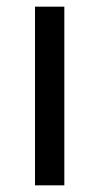

<svg xmlns="http://www.w3.org/2000/svg" viewBox="-20 -556 298 576"><path d="M173 0H85V-536H173Z"/></svg>

Font: Noto Sans Tai Tham
Style: Regular
Weight: 400
Designer: Monotype Design Team 2013. Revised by David WIlliams 2020
Foundry: Monotype Imaging Inc.
Version: Version 2.002